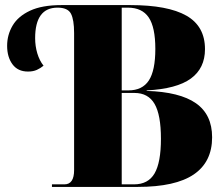

<svg xmlns="http://www.w3.org/2000/svg" viewBox="-20 -734 881 754"><path d="M184 0V-10H233Q271 -10 271 -66V-604Q271 -657 258.5 -680.5Q246 -704 206 -704Q118 -704 118 -584Q118 -553 126.5 -524.5Q135 -496 151 -476Q139 -466 124.5 -459.5Q110 -453 90 -453Q50 -453 29 -481.5Q8 -510 8 -554Q8 -597 29.5 -633.5Q51 -670 98 -692Q145 -714 221 -714H492Q639 -714 712 -672.5Q785 -631 785 -541Q785 -466 729.5 -425.5Q674 -385 556 -379V-377Q686 -373 749.5 -328.5Q813 -284 813 -195Q813 -98 741 -49Q669 0 521 0ZM484 -379Q539 -379 564.5 -418Q590 -457 590 -542Q590 -627 564 -665.5Q538 -704 482 -704H458V-379ZM506 -10Q562 -10 587 -53Q612 -96 612 -189Q612 -283 587 -326Q562 -369 508 -369H458V-10Z"/></svg>

Font: Noto Serif Display SemiCondensed Black
Style: Regular
Weight: 900
Width: 4
Designer: Monotype Design Team
Foundry: Monotype Imaging Inc.
Version: Version 2.009